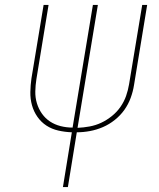

<svg xmlns="http://www.w3.org/2000/svg" viewBox="-20 -755 640 775"><path d="M234 0 270 -221Q242 -222 215.5 -228Q189 -234 167.5 -248Q146 -262 131 -283.5Q116 -305 109 -330.5Q102 -356 102.5 -383.5Q103 -411 107 -439L156 -735H176L127 -436Q123 -411 122.5 -386Q122 -361 129 -338Q136 -315 149.5 -296Q163 -277 182 -264.5Q201 -252 224.5 -246Q248 -240 273 -240L355 -735H375L293 -239Q317 -240 341.5 -244.5Q366 -249 388.5 -259.5Q411 -270 431.5 -286.5Q452 -303 466.5 -324Q481 -345 489 -368Q497 -391 501 -415L554 -735H574L521 -412Q517 -386 507.5 -360Q498 -334 482 -311.5Q466 -289 443.5 -271Q421 -253 395.5 -242Q370 -231 343 -226Q316 -221 290 -221L254 0Z"/></svg>

Font: Iosevka Thin Extended Oblique
Style: Regular
Weight: 100
Width: 7
Italic angle: -9°
Monospace: yes
Designer: Belleve Invis
Foundry: Belleve Invis
Version: Version 32.5.0; ttfautohint (v1.8.4)